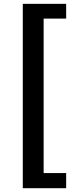

<svg xmlns="http://www.w3.org/2000/svg" viewBox="-20 -823 418 1016"><path d="M100.6 172.9V-802.7H330.1V-724.6H210.9V92.8H330.1V172.9Z"/></svg>

Font: Nasu
Style: Bold
Weight: 700
Designer: Ryoko NISHIZUKA (kana &amp; ideographs); Paul D. Hunt (Latin, Greek &amp; Cyrillic); Wenlong ZHANG (bopomofo); Sandoll C
Version: Version 2014.1215